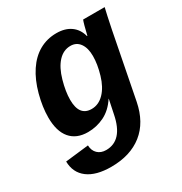

<svg xmlns="http://www.w3.org/2000/svg" viewBox="-174 -664 949 1003"><g transform="rotate(-30 300.0 -162.5)"><path d="M208.5 211.9Q117.7 211.9 68.1 174.6Q18.6 137.2 17.6 69.8L158.2 53.7Q159.2 85.4 178.5 104Q197.8 122.6 229.5 122.6Q329.1 122.6 356.9 -18.1L374.5 -103H373.5Q339.8 -51.8 293.2 -28.8Q246.6 -5.9 194.3 -5.9Q125.5 -5.9 88.6 -49.3Q51.8 -92.8 51.8 -175.3Q51.8 -238.3 71 -310.1Q90.3 -381.8 124.3 -432.9Q158.2 -483.9 204.8 -510.3Q251.5 -536.6 308.1 -536.6Q360.4 -536.6 394.3 -512.2Q428.2 -487.8 439.5 -443.4H441.9Q458 -511.2 465.3 -528.3H595.2L584 -479L568.8 -406.2L492.7 -16.1Q470.7 95.7 397.5 153.8Q324.2 211.9 208.5 211.9ZM414.6 -337.9Q414.6 -386.2 394.5 -414.3Q374.5 -442.4 338.4 -442.4Q295.9 -442.4 264.2 -408.2Q232.4 -374 214.6 -310.8Q196.8 -247.6 196.8 -198.7Q196.8 -101.1 271 -101.1Q313.5 -101.1 346.4 -135Q379.4 -168.9 397 -228.8Q414.6 -288.6 414.6 -337.9Z"/></g></svg>

Font: Cousine
Style: Bold Italic
Weight: 700
Italic angle: -12°
Monospace: yes
Designer: Steve Matteson
Foundry: Ascender Corporation
Version: Version 1.20